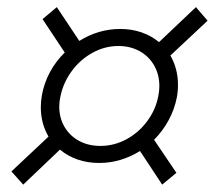

<svg xmlns="http://www.w3.org/2000/svg" viewBox="-20 -596 596 533"><path d="M146.5 -180.7 44.4 -83.5 11.7 -120.1 114.7 -216.8Q93.3 -253.4 93.3 -298.3Q93.3 -314.5 96.2 -331.1Q102.1 -364.7 118.4 -395.3Q134.8 -425.8 159.7 -450.2L98.1 -543L137.7 -576.2L200.2 -482.4Q253.4 -515.6 314 -515.6Q345.7 -515.6 373 -506.1Q400.4 -496.6 421.4 -479L523.9 -576.2L556.2 -538.6L453.1 -441.9Q474.1 -404.8 474.1 -360.4Q474.1 -341.8 470.7 -324.7Q464.4 -292.5 448.2 -262.5Q432.1 -232.4 407.7 -208L469.7 -116.2L430.2 -83.5L368.7 -176.8Q314.9 -143.6 255.4 -143.6Q223.1 -143.6 195.6 -153.1Q168 -162.6 146.5 -180.7ZM419.4 -329.1Q422.4 -343.8 422.4 -356.9Q422.4 -388.7 408 -414.1Q393.6 -439.5 367.7 -453.9Q341.8 -468.3 308.6 -468.3Q271 -468.3 236.8 -449.5Q202.6 -430.7 179 -398.4Q155.3 -366.2 147.5 -327.1Q144.5 -313.5 144.5 -300.3Q144.5 -268.6 159.2 -243.7Q173.8 -218.8 199.7 -204.8Q225.6 -190.9 258.8 -190.9Q296.4 -190.9 330.6 -209.2Q364.7 -227.5 388.4 -259.3Q412.1 -291 419.4 -329.1Z"/></svg>

Font: Reddit Sans Vanilla Light
Style: Italic
Weight: 300
Italic angle: -11.25°
Designer: Stephen Hutchings
Version: Version 1.013